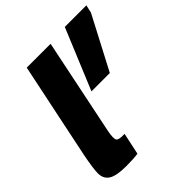

<svg xmlns="http://www.w3.org/2000/svg" viewBox="-205 -872 1013 1013"><g transform="rotate(-45 302.0 -365.5)"><path d="M604 -740 594 -696 439 -400H302L443 -740ZM20 -70Q20 -105 37 -192L149 -730H327L216 -192Q206 -140 215 -128Q224 -116 267 -118L241 4Q208 9 153 9Q81 9 50.5 -10Q20 -29 20 -70Z"/></g></svg>

Font: Nacelle Heavy
Style: Italic
Weight: 800
Italic angle: -12°
Designer: Sora Sagano
Foundry: Sora Sagano
Version: Version 1.000;FEAKit 1.0